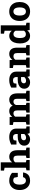

<svg xmlns="http://www.w3.org/2000/svg" viewBox="2102 -2904 812 5055"><g transform="rotate(-90 2507.5 -376.0)"><path d="M279.3 10.3Q203.1 10.3 147.7 -23.9Q92.3 -58.1 62.5 -118.4Q32.7 -178.7 32.7 -256.3V-271Q32.7 -349.1 63 -409.2Q93.3 -469.2 148.4 -503.7Q203.6 -538.1 278.3 -538.1Q349.6 -538.1 401.1 -515.9Q452.6 -493.7 484.9 -464.4L483.9 -313H376.5L357.4 -407.2Q345.7 -418.9 327.6 -426.3Q309.6 -433.6 291 -433.6Q252 -433.6 226.3 -414.1Q200.7 -394.5 188 -358.4Q175.3 -322.3 175.3 -271V-256.3Q175.3 -202.1 189.5 -167.2Q203.6 -132.3 227.3 -115.7Q251 -99.1 280.3 -99.1Q317.9 -99.1 340.6 -118.9Q363.3 -138.7 372.1 -174.8H493.7L495.1 -171.9Q486.8 -115.7 462.2 -74.7Q437.5 -33.7 392.8 -11.7Q348.1 10.3 279.3 10.3Z M551.3 0V-85.4L620.1 -100.1V-661.1L543.9 -675.8V-761.7H762.2V-460.9Q787.1 -497.6 824 -517.8Q860.8 -538.1 907.7 -538.1Q987.3 -538.1 1033.9 -485.1Q1080.6 -432.1 1080.6 -321.3V-100.1L1148.9 -85.4V0H876.5V-85.4L938 -100.1V-322.3Q938 -379.4 916.5 -403.3Q895 -427.2 853.5 -427.2Q824.7 -427.2 801 -415.3Q777.3 -403.3 762.2 -380.4V-100.1L823.7 -85.4V0Z M1371.6 10.3Q1293 10.3 1246.6 -32Q1200.2 -74.2 1200.2 -147Q1200.2 -196.8 1227.3 -234.4Q1254.4 -272 1307.4 -293.5Q1360.4 -314.9 1438 -314.9H1507.8V-354Q1507.8 -392.1 1485.6 -415.8Q1463.4 -439.5 1418.9 -439.5Q1396 -439.5 1377.7 -433.8Q1359.4 -428.2 1344.7 -418L1333.5 -348.1H1231L1229 -485.4Q1270.5 -508.8 1318.8 -523.4Q1367.2 -538.1 1426.8 -538.1Q1530.3 -538.1 1590.3 -490Q1650.4 -441.9 1650.4 -352.5V-134.8Q1650.4 -124 1650.6 -113.5Q1650.9 -103 1652.3 -93.3L1707.5 -85.4V0H1530.8Q1525.4 -13.7 1520 -29.3Q1514.6 -44.9 1512.2 -60.5Q1486.8 -28.3 1452.4 -9Q1418 10.3 1371.6 10.3ZM1409.7 -95.2Q1439.5 -95.2 1466.3 -108.6Q1493.2 -122.1 1507.8 -144V-227.5H1437.5Q1390.6 -227.5 1366.5 -206.1Q1342.3 -184.6 1342.3 -154.3Q1342.3 -126 1360.1 -110.6Q1377.9 -95.2 1409.7 -95.2Z M1752.9 0V-85.4L1821.8 -100.1V-427.7L1745.6 -442.4V-528.3H1954.1L1960 -458.5Q1985.4 -496.6 2023.7 -517.3Q2062 -538.1 2112.3 -538.1Q2163.1 -538.1 2199.5 -515.6Q2235.8 -493.2 2253.9 -447.8Q2278.3 -490.2 2317.4 -514.2Q2356.4 -538.1 2409.2 -538.1Q2487.3 -538.1 2532.5 -484.9Q2577.6 -431.6 2577.6 -322.8V-100.1L2646.5 -85.4V0H2373.5V-85.4L2435.1 -100.1V-323.2Q2435.1 -381.8 2415.8 -404.5Q2396.5 -427.2 2359.9 -427.2Q2326.7 -427.2 2303.7 -408.4Q2280.8 -389.6 2270.5 -358.9V-100.1L2328.1 -85.4V0H2070.8V-85.4L2128.4 -100.1V-323.2Q2128.4 -380.4 2109.1 -403.8Q2089.8 -427.2 2052.2 -427.2Q2022 -427.2 2000 -415Q1978 -402.8 1963.9 -379.9V-100.1L2025.4 -85.4V0Z M2871.1 10.3Q2792.5 10.3 2746.1 -32Q2699.7 -74.2 2699.7 -147Q2699.7 -196.8 2726.8 -234.4Q2753.9 -272 2806.9 -293.5Q2859.9 -314.9 2937.5 -314.9H3007.3V-354Q3007.3 -392.1 2985.1 -415.8Q2962.9 -439.5 2918.5 -439.5Q2895.5 -439.5 2877.2 -433.8Q2858.9 -428.2 2844.2 -418L2833 -348.1H2730.5L2728.5 -485.4Q2770 -508.8 2818.4 -523.4Q2866.7 -538.1 2926.3 -538.1Q3029.8 -538.1 3089.8 -490Q3149.9 -441.9 3149.9 -352.5V-134.8Q3149.9 -124 3150.1 -113.5Q3150.4 -103 3151.9 -93.3L3207 -85.4V0H3030.3Q3024.9 -13.7 3019.5 -29.3Q3014.2 -44.9 3011.7 -60.5Q2986.3 -28.3 2951.9 -9Q2917.5 10.3 2871.1 10.3ZM2909.2 -95.2Q2939 -95.2 2965.8 -108.6Q2992.7 -122.1 3007.3 -144V-227.5H2937Q2890.1 -227.5 2866 -206.1Q2841.8 -184.6 2841.8 -154.3Q2841.8 -126 2859.6 -110.6Q2877.4 -95.2 2909.2 -95.2Z M3252.4 0V-85.4L3320.8 -100.1V-427.7L3245.1 -442.4V-528.3H3453.6L3460 -452.6Q3486.3 -493.2 3525.1 -515.6Q3564 -538.1 3613.8 -538.1Q3692.4 -538.1 3736.8 -487.8Q3781.2 -437.5 3781.2 -330.1V-100.1L3849.6 -85.4V0H3577.1V-85.4L3638.2 -100.1V-329.6Q3638.2 -382.8 3617.2 -405Q3596.2 -427.2 3554.7 -427.2Q3523.9 -427.2 3501.2 -414.3Q3478.5 -401.4 3463.4 -377.4V-100.1L3521 -85.4V0Z M4093.3 10.3Q4030.3 10.3 3985.1 -22.2Q3939.9 -54.7 3916 -113Q3892.1 -171.4 3892.1 -249.5V-259.8Q3892.1 -343.3 3916.3 -405.8Q3940.4 -468.3 3985.4 -503.2Q4030.3 -538.1 4092.8 -538.1Q4136.2 -538.1 4168.9 -520.8Q4201.7 -503.4 4225.6 -471.7V-661.1L4149.4 -675.8V-761.7H4225.6H4368.2V-100.1L4436.5 -85.4V0H4244.6L4233.9 -64.5Q4209 -27.8 4174.6 -8.8Q4140.1 10.3 4093.3 10.3ZM4135.7 -100.6Q4165.5 -100.6 4188 -113.3Q4210.4 -126 4225.6 -149.9V-374Q4210.9 -399.4 4188.5 -413.3Q4166 -427.2 4136.7 -427.2Q4101.1 -427.2 4078.4 -406Q4055.7 -384.8 4045.2 -347.2Q4034.7 -309.6 4034.7 -259.8V-249.5Q4034.7 -180.2 4058.1 -140.4Q4081.5 -100.6 4135.7 -100.6Z M4733.9 10.3Q4655.8 10.3 4599.6 -23.9Q4543.5 -58.1 4513.7 -118.9Q4483.9 -179.7 4483.9 -258.8V-269Q4483.9 -347.7 4513.7 -408.4Q4543.5 -469.2 4599.4 -503.7Q4655.3 -538.1 4732.9 -538.1Q4811.5 -538.1 4867.2 -503.7Q4922.9 -469.2 4952.6 -408.7Q4982.4 -348.1 4982.4 -269V-258.8Q4982.4 -179.7 4952.6 -118.9Q4922.9 -58.1 4867.2 -23.9Q4811.5 10.3 4733.9 10.3ZM4733.9 -99.1Q4771 -99.1 4794.4 -119.1Q4817.9 -139.2 4829.1 -175Q4840.3 -210.9 4840.3 -258.8V-269Q4840.3 -315.9 4829.1 -351.8Q4817.9 -387.7 4794.2 -408Q4770.5 -428.2 4732.9 -428.2Q4696.3 -428.2 4672.4 -408Q4648.4 -387.7 4637.5 -351.8Q4626.5 -315.9 4626.5 -269V-258.8Q4626.5 -210.9 4637.5 -174.8Q4648.4 -138.7 4672.4 -118.9Q4696.3 -99.1 4733.9 -99.1Z"/></g></svg>

Font: Roboto Slab LO
Style: Bold
Weight: 700
Designer: Google
Version: Version 2.000